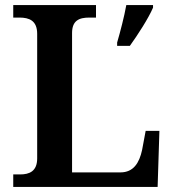

<svg xmlns="http://www.w3.org/2000/svg" viewBox="-20 -734 682 754"><path d="M32 0H599L606 -220H552L538 -145C527 -94 504 -57 453 -57H263V-604C263 -653 290 -665 331 -665H357V-714H32V-665H56C95 -665 126 -653 126 -601V-112C126 -61 95 -49 59 -49H32ZM440 -567V-554H490C521 -597 563 -662 581 -704V-714H476C468 -669 452 -608 440 -567Z"/></svg>

Font: Noto Serif Ethiopic SemiBold
Style: Regular
Weight: 600
Designer: Monotype Design Team
Foundry: Monotype Imaging Inc.
Version: Version 2.102